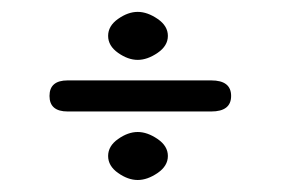

<svg xmlns="http://www.w3.org/2000/svg" viewBox="-20 -385 469 320"><path d="M332 -251Q365.2 -251 365.2 -225.1Q365.2 -199.2 332 -199.2H92.8Q62.5 -199.2 62.5 -225.1Q62.5 -251 92.8 -251ZM160.2 -125Q160.2 -141.6 176.8 -153.3Q193.4 -165 209.5 -165Q225.6 -165 242.7 -153.3Q259.8 -141.6 259.8 -125Q259.8 -108.4 242.7 -96.7Q225.6 -85 209.5 -85Q193.4 -85 176.8 -96.7Q160.2 -108.4 160.2 -125ZM160.2 -325.2Q160.2 -341.8 176.8 -353.5Q193.4 -365.2 209.5 -365.2Q225.6 -365.2 242.7 -353.5Q259.8 -341.8 259.8 -325.2Q259.8 -308.6 242.7 -296.9Q225.6 -285.2 209.5 -285.2Q193.4 -285.2 176.8 -296.9Q160.2 -308.6 160.2 -325.2Z"/></svg>

Font: Jura
Style: Book
Weight: 400
Version: Version 2.5